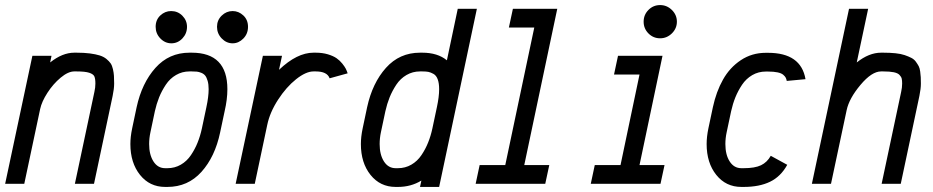

<svg xmlns="http://www.w3.org/2000/svg" viewBox="-23 -718 3644 750"><path d="M275.9 -512.2Q305.7 -512.2 328.1 -509.3Q350.6 -506.3 366.2 -501.5Q381.8 -496.6 392.6 -487.8Q403.3 -479 409.2 -470.5Q415 -461.9 418.2 -447.8Q421.4 -433.6 422.1 -421.9Q422.9 -410.2 422.9 -391.6Q422.9 -371.6 417 -343.3L344.2 0H269.5L345.7 -358.9Q349.6 -376 349.6 -391.6Q349.6 -410.6 345.5 -419.7Q341.3 -428.7 325.4 -433.8Q309.6 -439 275.9 -439H267.1Q243.2 -439 213.9 -414.6Q184.6 -390.1 162.4 -355.7Q140.1 -321.3 133.8 -292L71.8 0H-2.9L103.5 -500H178.2L172.9 -474.1Q220.7 -512.2 267.1 -512.2Z M707.5 -613.3Q707.5 -586.9 689.5 -567.9Q671.4 -548.8 646.5 -548.8Q621.6 -548.8 603.3 -567.9Q585 -586.9 585 -613.3Q585 -640.6 603.3 -657.7Q621.6 -674.8 645.5 -674.8Q671.4 -674.8 689.5 -656.5Q707.5 -638.2 707.5 -613.3ZM885.7 -548.8Q861.3 -548.8 843 -567.9Q824.7 -586.9 824.7 -613.3Q824.7 -639.2 843 -657Q861.3 -674.8 885.7 -674.8Q909.2 -674.8 927.5 -657.7Q945.8 -640.6 945.8 -613.3Q945.8 -585.9 927.5 -567.4Q909.2 -548.8 885.7 -548.8ZM726.1 -512.2Q865.2 -512.2 865.2 -369.6Q865.2 -329.6 854.5 -283.7L836.9 -200.7Q816.9 -105.5 763.9 -46.6Q710.9 12.2 630.9 12.2H622.1Q561.5 12.2 523.9 -34.9Q486.3 -82 486.3 -155.3Q486.3 -183.6 493.2 -216.3L510.7 -299.3Q531.2 -393.6 584.2 -452.9Q637.2 -512.2 717.3 -512.2ZM792 -369.6Q792 -388.7 788.1 -402.1Q784.2 -415.5 778.6 -422.6Q772.9 -429.7 763.2 -433.6Q753.4 -437.5 745.8 -438.2Q738.3 -439 726.1 -439H717.3Q688.5 -439 664.6 -425Q640.6 -411.1 624.8 -387.2Q608.9 -363.3 598.6 -337.9Q588.4 -312.5 582 -283.7L564.5 -200.7Q559.6 -177.7 559.6 -155.3Q559.6 -113.8 576.4 -87.4Q593.3 -61 622.1 -61H630.9Q659.7 -61 683.3 -74.7Q707 -88.4 722.9 -112.1Q738.8 -135.7 749 -161.4Q759.3 -187 765.6 -216.3L783.2 -299.3Q792 -340.3 792 -369.6Z M1264.6 -412.1Q1254.9 -439 1210.4 -439H1201.7Q1171.9 -439 1133.5 -408.4Q1095.2 -377.9 1063.2 -328.6Q1031.2 -279.3 1021 -230.5L972.2 0H897.5L1003.9 -500H1078.6L1066.9 -445.3Q1137.2 -512.2 1201.7 -512.2H1210.4Q1236.3 -512.2 1257.6 -505.9Q1278.8 -499.5 1291.5 -490.7Q1304.2 -481.9 1314 -469.7Q1323.7 -457.5 1327.9 -449.2Q1332 -440.9 1335 -431.6Z M1692.4 -369.6Q1692.4 -393.1 1686.8 -408.2Q1681.2 -423.3 1670.2 -429.4Q1659.2 -435.5 1650.1 -437.3Q1641.1 -439 1626.5 -439H1617.7Q1588.9 -439 1564.9 -425Q1541 -411.1 1525.1 -387.2Q1509.3 -363.3 1499 -337.9Q1488.8 -312.5 1482.4 -283.7L1464.8 -200.7Q1460 -177.7 1460 -155.3Q1460 -113.8 1476.8 -87.4Q1493.7 -61 1522.5 -61H1531.2Q1560.1 -61 1583.7 -74.7Q1607.4 -88.4 1623.3 -112.1Q1639.2 -135.7 1649.4 -161.4Q1659.7 -187 1666 -216.3L1683.6 -299.3Q1692.4 -340.3 1692.4 -369.6ZM1692.4 12.2H1617.7L1623 -12.7Q1582.5 12.2 1531.2 12.2H1522.5Q1461.9 12.2 1424.3 -34.9Q1386.7 -82 1386.7 -155.3Q1386.7 -183.6 1393.6 -216.3L1411.1 -299.3Q1431.6 -393.6 1484.6 -452.9Q1537.6 -512.2 1617.7 -512.2H1626.5Q1686.5 -512.2 1722.7 -482.4L1765.1 -683.6H1839.8Z M1964.8 -610.4 1980.5 -683.6H2153.8L2024.9 -73.2H2122.6L2106.9 0H1835L1850.6 -73.2H1950.7L2064 -610.4Z M2555.7 -698.2Q2582 -698.2 2601.6 -679Q2621.1 -659.7 2621.1 -633.3Q2621.1 -606.9 2601.6 -587.6Q2582 -568.4 2555.7 -568.4Q2528.8 -568.4 2510 -587.4Q2491.2 -606.4 2491.2 -633.3Q2491.2 -660.2 2510 -679.2Q2528.8 -698.2 2555.7 -698.2ZM2557.1 0H2284.7L2300.3 -73.2H2400.9L2475.1 -426.8H2375.5L2391.1 -500H2564.9L2475.1 -73.2H2572.8Z M3050.3 -401.9Q3048.8 -409.7 3046.1 -414.8Q3043.5 -419.9 3036.4 -426Q3029.3 -432.1 3014.4 -435.3Q2999.5 -438.5 2977.1 -438.5H2968.3Q2939.5 -438.5 2915.5 -424.6Q2891.6 -410.6 2875.7 -387Q2859.9 -363.3 2849.6 -337.9Q2839.4 -312.5 2833 -283.7L2815.4 -200.7Q2810.5 -177.7 2810.5 -155.3Q2810.5 -113.3 2827.4 -87.2Q2844.2 -61 2873 -61H2881.8Q2925.8 -61 2949.7 -72.5Q2973.6 -84 2987.8 -109.4L3052.2 -74.2Q3026.9 -28.3 2985.1 -8.1Q2943.4 12.2 2881.8 12.2H2873Q2812.5 12.2 2774.9 -34.9Q2737.3 -82 2737.3 -155.3Q2737.3 -183.6 2744.1 -216.3L2761.7 -299.3Q2774.9 -360.4 2801.3 -407.2Q2827.6 -454.1 2870.8 -482.9Q2914.1 -511.7 2968.3 -511.7H2977.1Q3106 -511.7 3123.5 -408.7Z M3427.2 -512.2Q3453.6 -512.2 3474.9 -510Q3496.1 -507.8 3511 -502.7Q3525.9 -497.6 3536.9 -491.9Q3547.9 -486.3 3554.7 -476.8Q3561.5 -467.3 3565.7 -459.5Q3569.8 -451.7 3571.5 -438.5Q3573.2 -425.3 3573.7 -416.3Q3574.2 -407.2 3574.2 -391.6Q3574.2 -371.6 3568.4 -343.3L3495.6 0H3420.9L3497.1 -358.9Q3501 -376 3501 -391.6Q3501 -403.8 3499.3 -410.9Q3497.6 -418 3490.7 -425.3Q3483.9 -432.6 3468.3 -435.8Q3452.6 -439 3427.2 -439H3418.5Q3382.3 -439 3338.1 -386.2Q3293.9 -333.5 3284.2 -287.6L3223.1 0H3148.4L3293.5 -683.6H3368.2L3323.7 -474.1Q3371.6 -512.2 3418.5 -512.2Z"/></svg>

Font: Anka/Coder Narrow
Style: Italic
Weight: 400
Width: 3
Italic angle: -12°
Monospace: yes
Version: Version 001.100